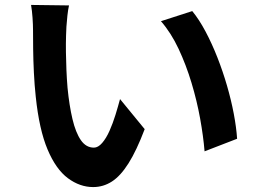

<svg xmlns="http://www.w3.org/2000/svg" viewBox="-20 -737 1040 779"><path d="M260 -715Q256 -697 253.5 -674Q251 -651 249.5 -629Q248 -607 248 -593Q247 -560 247.5 -525Q248 -490 249.5 -453.5Q251 -417 254 -381Q261 -309 274 -254Q287 -199 308 -168.5Q329 -138 361 -138Q378 -138 394.5 -157Q411 -176 424.5 -206.5Q438 -237 448.5 -271Q459 -305 467 -335L567 -213Q534 -126 501.5 -74.5Q469 -23 434 -0.5Q399 22 358 22Q304 22 255.5 -14Q207 -50 173 -130.5Q139 -211 125 -345Q120 -391 117.5 -442Q115 -493 114.5 -539Q114 -585 114 -615Q114 -636 112 -665Q110 -694 106 -717ZM760 -692Q788 -658 814 -609Q840 -560 862 -504Q884 -448 901 -389.5Q918 -331 928.5 -275.5Q939 -220 942 -174L810 -123Q805 -184 792 -256Q779 -328 757 -401Q735 -474 704.5 -539Q674 -604 633 -651Z"/></svg>

Font: Noto Sans SC Thin
Style: Bold
Weight: 700
Version: Version 2.004-H2;hotconv 1.0.118;makeotfexe 2.5.65603